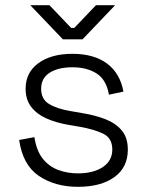

<svg xmlns="http://www.w3.org/2000/svg" viewBox="-20 -708 568 742"><path d="M54 -167 113 -178Q121 -125 145.5 -94.5Q170 -64 205.5 -51Q241 -38 281 -38Q341 -38 377.5 -62.5Q414 -87 414 -130Q414 -174 379.5 -191Q345 -208 288 -218L242 -226Q196 -234 159 -250.5Q122 -267 100.5 -295Q79 -323 79 -365Q79 -428 128.5 -464Q178 -500 260 -500Q343 -500 393.5 -462.5Q444 -425 457 -354L401 -342Q391 -400 353.5 -424Q316 -448 260 -448Q205 -448 172 -427Q139 -406 139 -365Q139 -325 169 -306.5Q199 -288 251 -279L297 -271Q347 -263 387 -247.5Q427 -232 450.5 -204Q474 -176 474 -130Q474 -61 422 -23.5Q370 14 281 14Q193 14 130.5 -28Q68 -70 54 -167ZM223 -556 97 -688H171L255 -600H267L351 -688H425L299 -556Z"/></svg>

Font: Space 7353
Style: Regular
Weight: 400
Designer: Christine Claussen + Ruben Lyon  (Space 7353)
Version: Version 1.000;FEAKit 1.0